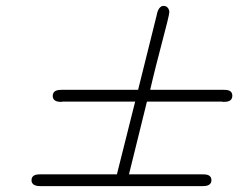

<svg xmlns="http://www.w3.org/2000/svg" viewBox="-20 -652 809 652"><path d="M87 -40C87 -32 91 -20 116 -20H670C694 -20 698 -32 698 -40C698 -58 682 -60 668 -60H418L479 -307H733C735 -307 737 -306 739 -306C752 -306 769 -308 769 -327C769 -346 751 -347 740 -347H490C515 -457 555 -595 555 -611C555 -621 548 -632 536 -632C517 -632 513 -605 512 -600L449 -347H190C176 -347 159 -345 159 -326C159 -308 177 -306 188 -306C190 -306 192 -307 193 -307H439L377 -60H117C106 -60 87 -59 87 -40Z"/></svg>

Font: CMU Serif
Style: Italic
Weight: 500
Italic angle: -14.04°
Version: Version 0.7.0